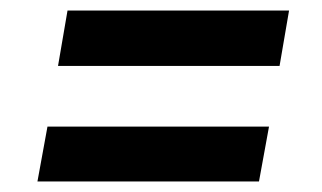

<svg xmlns="http://www.w3.org/2000/svg" viewBox="-20 -472 611 364"><path d="M90 -347 108 -452H528L510 -347ZM51 -128 70 -232H490L471 -128Z"/></svg>

Font: DM Sans 9pt SemiBold
Style: Italic
Weight: 600
Italic angle: -10°
Version: Version 4.004;gftools[0.9.30]